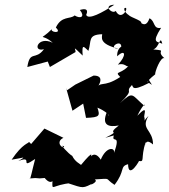

<svg xmlns="http://www.w3.org/2000/svg" viewBox="-20 -771 712 808"><path d="M459 -201C448 -164 491 -215 460 -127C465 -152 427 -155 404 -99C382 -134 361 -119 356 -100C365 -115 379 -147 321 -77C316 -82 296 -90 284 -115C269 -123 226 -169 250 -155C244 -141 211 -174 247 -191L167 -230L111 -165L102 -174C101 -167 76 -169 29 -99C78 -106 96 -117 57 -93C125 -121 57 -54 128 -102C115 -54 107 -9 105 -20C151 -25 127 -17 168 -22C201 18 211 -29 201 -14C199 40 195 6 284 -1H263C337 23 324 23 381 -4C332 18 400 -3 379 -16C454 -20 416 -23 462 7C509 -54 482 -70 519 -80C520 -13 570 -97 569 -103C514 -81 536 -87 562 -94C592 -88 570 -102 593 -174C597 -131 580 -201 624 -163C624 -227 570 -226 605 -283C577 -256 592 -255 588 -276C581 -282 610 -338 558 -284C581 -331 594 -337 587 -326C533 -372 542 -390 485 -337C552 -402 502 -378 535 -413C542 -409 530 -382 607 -422C628 -407 616 -417 606 -436C599 -414 589 -424 633 -458C631 -467 656 -534 672 -526C632 -560 689 -557 625 -563C652 -572 653 -626 663 -587C642 -597 616 -588 658 -654C623 -647 634 -683 609 -694C590 -638 560 -698 569 -669C594 -682 529 -696 520 -709C542 -695 496 -718 504 -737C527 -747 492 -677 467 -725C452 -709 411 -750 461 -751C411 -718 352 -686 343 -708C331 -690 372 -746 316 -729C339 -701 320 -690 294 -706C276 -689 239 -706 215 -655C246 -626 184 -636 200 -650C142 -592 151 -636 202 -591C138 -622 115 -550 165 -564C129 -515 106 -561 95 -489L181 -512L190 -489L298 -552C298 -567 282 -581 328 -537C323 -594 336 -570 352 -557C366 -599 348 -625 410 -627C410 -615 394 -586 479 -566C421 -567 513 -624 485 -551C520 -588 471 -583 473 -534C509 -568 513 -536 476 -499C518 -510 510 -471 533 -509C494 -452 457 -476 486 -447C410 -397 404 -437 381 -391C381 -391 434 -453 374 -453L297 -415L262 -391L258 -402L285 -305L330 -335L342 -275C401 -277 401 -284 390 -318C452 -292 442 -266 430 -300C406 -243 438 -235 480 -243C422 -199 497 -228 423 -191Z"/></svg>

Font: Asimov Aggro
Style: It
Weight: 500
Designer: Google
Version: Version 2.000980; 2014